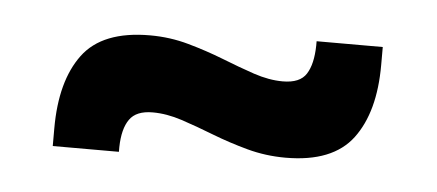

<svg xmlns="http://www.w3.org/2000/svg" viewBox="-28 -445 605 266"><g transform="rotate(5 274.0 -312.0)"><path d="M374.5 -235Q347 -235 321.2 -242Q295.5 -249 271.8 -258.2Q248 -267.5 226.8 -274.5Q205.5 -281.5 186 -281.5Q163 -281.5 153.8 -268.2Q144.5 -255 144 -229.5V-223H52V-247.5Q52 -313.5 79.5 -350.5Q107 -387.5 173 -387.5Q201 -387.5 226.8 -380.2Q252.5 -373 276 -363.8Q299.5 -354.5 321 -347.2Q342.5 -340 361.5 -340Q385.5 -340 394.2 -353.8Q403 -367.5 403.5 -393.5V-399.5H495.5V-374.5Q495.5 -309 467.8 -272Q440 -235 374.5 -235Z"/></g></svg>

Font: Anek Latin SemiBold
Style: Regular
Weight: 600
Designer: Yesha Goshar
Foundry: Ek Type
Version: Version 1.003